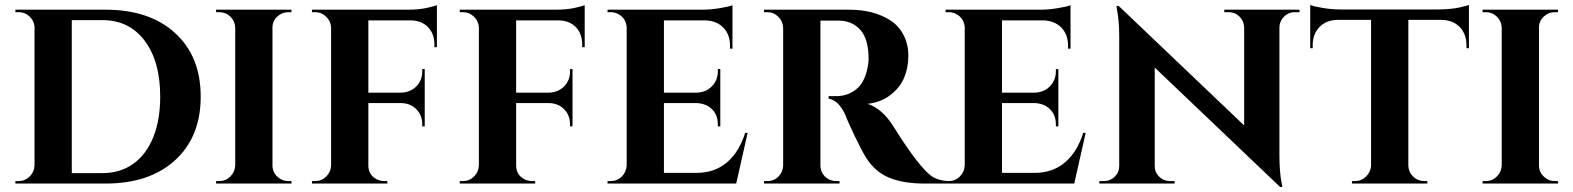

<svg xmlns="http://www.w3.org/2000/svg" viewBox="-20 -739 6333 773"><path d="M405 0H42V-10H55Q81 -10 99.5 -28.5Q118 -47 119 -73V-633Q116 -657 98 -673.5Q80 -690 55 -690H42V-700H405Q582 -700 685 -606Q788 -512 788 -350Q788 -188 685 -94Q582 0 405 0ZM392 -42Q464 -42 516.5 -79.5Q569 -117 597 -186.5Q625 -256 625 -350Q625 -492 562.5 -575Q500 -658 392 -658H269V-42Z M863 -10Q889 -10 907.5 -28.5Q926 -47 927 -73V-628Q926 -654 907.5 -672Q889 -690 863 -690H850V-700H1154L1153 -690H1141Q1115 -690 1096 -672Q1077 -654 1077 -628V-73Q1077 -47 1096 -28.5Q1115 -10 1141 -10H1153L1154 0H850V-10Z M1463 -657V-366H1595Q1632 -367 1656 -391Q1680 -415 1680 -452V-461H1690V-230H1680V-238Q1680 -275 1656.5 -299Q1633 -323 1596 -324H1463V-73Q1463 -36 1495 -18Q1510 -10 1527 -10H1539L1540 0H1236V-10H1249Q1275 -10 1293.5 -28.5Q1312 -47 1313 -73V-630Q1311 -655 1292.5 -672.5Q1274 -690 1249 -690H1236V-700H1619Q1668 -700 1700 -707.5Q1732 -715 1739 -718V-549H1729V-559Q1729 -603 1703.5 -629.5Q1678 -656 1634 -657Z M2058 -657V-366H2190Q2227 -367 2251 -391Q2275 -415 2275 -452V-461H2285V-230H2275V-238Q2275 -275 2251.5 -299Q2228 -323 2191 -324H2058V-73Q2058 -36 2090 -18Q2105 -10 2122 -10H2134L2135 0H1831V-10H1844Q1870 -10 1888.5 -28.5Q1907 -47 1908 -73V-630Q1906 -655 1887.5 -672.5Q1869 -690 1844 -690H1831V-700H2214Q2263 -700 2295 -707.5Q2327 -715 2334 -718V-549H2324V-559Q2324 -603 2298.5 -629.5Q2273 -656 2229 -657Z M2439 -10Q2465 -10 2483.5 -28.5Q2502 -47 2503 -73V-630Q2500 -665 2470 -682Q2455 -690 2439 -690H2426V-700H2809Q2840 -700 2877 -706Q2914 -712 2929 -718V-543H2919V-555Q2919 -600 2892.5 -627.5Q2866 -655 2821 -657H2653V-366H2785Q2822 -367 2846 -391.5Q2870 -416 2870 -452V-461H2880V-230H2870V-238Q2870 -288 2830 -312Q2810 -323 2786 -324H2653V-43H2784Q2857 -43 2906.5 -85Q2956 -127 2980 -204H2990L2944 0H2426V-10Z M3329 -656H3286Q3284 -656 3283 -656V-73Q3284 -36 3315 -18Q3330 -10 3347 -10H3360V0H3056V-10H3069Q3105 -10 3124 -41Q3132 -55 3133 -72V-627Q3132 -653 3113.5 -671.5Q3095 -690 3069 -690H3056V-700H3399Q3496 -700 3563 -658Q3597 -637 3617 -599.5Q3637 -562 3637 -514.5Q3637 -467 3620.5 -427Q3604 -387 3565.5 -357Q3527 -327 3473 -321Q3531 -302 3575 -233Q3683 -60 3735 -27Q3761 -11 3800 -10V0H3702Q3617 0 3560 -23.5Q3503 -47 3467 -104Q3449 -133 3421 -191.5Q3393 -250 3384 -275Q3357 -335 3316 -342V-352H3347Q3392 -352 3426.5 -379Q3461 -406 3473 -467Q3477 -488 3477 -500Q3477 -582 3444 -618.5Q3411 -655 3359 -656Q3349 -656 3329 -656Z M3800 -10Q3826 -10 3844.5 -28.5Q3863 -47 3864 -73V-630Q3861 -665 3831 -682Q3816 -690 3800 -690H3787V-700H4170Q4201 -700 4238 -706Q4275 -712 4290 -718V-543H4280V-555Q4280 -600 4253.5 -627.5Q4227 -655 4182 -657H4014V-366H4146Q4183 -367 4207 -391.5Q4231 -416 4231 -452V-461H4241V-230H4231V-238Q4231 -288 4191 -312Q4171 -323 4147 -324H4014V-43H4145Q4218 -43 4267.5 -85Q4317 -127 4341 -204H4351L4305 0H3787V-10Z M5193 -690Q5168 -690 5150 -672.5Q5132 -655 5131 -630V-114Q5131 -47 5140 -1L5143 14H5134L4629 -467V-70Q4629 -45 4647 -27.5Q4665 -10 4690 -10H4709V0H4406V-10H4424Q4450 -10 4468 -27.5Q4486 -45 4486 -71V-590Q4486 -656 4477 -700L4475 -715H4484L4989 -234V-629Q4988 -655 4970 -672.5Q4952 -690 4927 -690H4909V-700H5212V-690Z M5650 -659V-72Q5651 -46 5669.5 -28Q5688 -10 5714 -10H5726L5727 0H5423V-10H5436Q5461 -10 5479.5 -28Q5498 -46 5500 -71V-659H5365Q5319 -658 5292 -630Q5265 -602 5265 -557V-545H5255V-719Q5269 -713 5305.5 -707Q5342 -701 5373 -701H5776Q5825 -702 5856 -709Q5887 -716 5894 -719V-545H5884V-557Q5884 -602 5857 -630Q5830 -658 5784 -659Z M5962 -10Q5988 -10 6006.5 -28.5Q6025 -47 6026 -73V-628Q6025 -654 6006.5 -672Q5988 -690 5962 -690H5949V-700H6253L6252 -690H6240Q6214 -690 6195 -672Q6176 -654 6176 -628V-73Q6176 -47 6195 -28.5Q6214 -10 6240 -10H6252L6253 0H5949V-10Z"/></svg>

Font: Cinzel Decorative
Style: Bold
Weight: 700
Version: Version 1.002;PS 001.002;hotconv 1.0.56;makeotf.lib2.0.21325